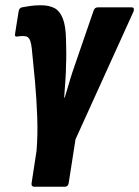

<svg xmlns="http://www.w3.org/2000/svg" viewBox="-20 -525 529 730"><path d="M109 185Q105 185 102 181.5Q99 178 100 172L119 48Q124 -13 121.5 -81Q119 -149 113 -216Q107 -283 101 -339Q99 -359 95 -369.5Q91 -380 85 -384Q79 -388 68 -388Q63 -388 56.5 -387.5Q50 -387 45 -386Q35 -385 37 -395L51 -483Q53 -494 63 -497Q79 -500 96 -502.5Q113 -505 135 -505Q166 -505 186.5 -494.5Q207 -484 218.5 -455.5Q230 -427 231 -375Q232 -349 232 -322.5Q232 -296 231 -276Q231 -253 228.5 -217.5Q226 -182 224 -154H226Q232 -172 239.5 -198.5Q247 -225 256 -252.5Q265 -280 273 -302L336 -485Q340 -497 352 -497H480Q487 -497 488.5 -493Q490 -489 488 -482L267 5L241 172Q238 185 227 185Z"/></svg>

Font: Sofia Sans Condensed Black
Style: Italic
Weight: 900
Italic angle: -9°
Version: Version 4.100